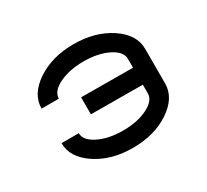

<svg xmlns="http://www.w3.org/2000/svg" viewBox="-148 -977 1296 1204"><g transform="rotate(-30 500.0 -375.0)"><path d="M500 0Q343.8 0 234.4 -73.2Q125 -146.5 125 -250H250Q250 -197.3 323.2 -161.1Q396.5 -125 500 -125Q603.5 -125 676.8 -161.1Q750 -197.3 750 -250V-312.5L375 -314.5V-437.5L750 -435.5V-500Q750 -552.7 676.8 -588.9Q603.5 -625 500 -625Q396.5 -625 323.2 -588.9Q250 -552.7 250 -500H125Q125 -603.5 234.4 -676.8Q343.8 -750 500 -750Q656.2 -750 765.6 -676.8Q875 -603.5 875 -500V-250Q875 -146.5 765.6 -73.2Q656.2 0 500 0Z"/></g></svg>

Font: Xanmono
Style: Regular
Weight: 400
Designer: GGBotNet
Foundry: GGBotNet
Version: 1.00